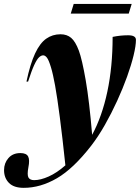

<svg xmlns="http://www.w3.org/2000/svg" viewBox="-110 -694 690 947"><path d="M28.5 -291.5H20.5Q39 -379 63 -430.2Q87 -481.5 118 -503.2Q149 -525 188.5 -525Q220 -525 241 -507.2Q262 -489.5 279 -444Q295 -400.5 312.8 -298Q330.5 -195.5 344.5 -29Q393.5 -120 419.5 -242.2Q445.5 -364.5 445.5 -512Q483.5 -520 522 -520Q560.5 -520 560.5 -497.5Q560.5 -468.5 549 -421Q537.5 -373.5 516.8 -315.8Q496 -258 468 -196.8Q440 -135.5 407.5 -78.2Q375 -21 340 24.5Q252 138 170.8 185.2Q89.5 232.5 7 232.5Q-42 232.5 -66 208Q-90 183.5 -90 145Q-90 110.5 -68.5 85.8Q-47 61 -9.5 61Q20 61 28.8 77.8Q37.5 94.5 30 131.5Q23 169 30.5 181.8Q38 194.5 58.5 194.5Q90 194.5 130.2 176.5Q170.5 158.5 212.5 121.5Q197.5 -20 185 -116.2Q172.5 -212.5 161.8 -271.8Q151 -331 141.5 -361.5Q130.5 -398 121.5 -409.5Q112.5 -421 103 -421Q93 -421 82.5 -411.2Q72 -401.5 59 -373.8Q46 -346 28.5 -291.5ZM239 -627 253.5 -674.5H539.5L525 -627Z"/></svg>

Font: Newsreader Display
Style: Bold Italic
Weight: 700
Italic angle: -17°
Designer: Hugues Gentile
Foundry: Production Type
Version: Version 1.001